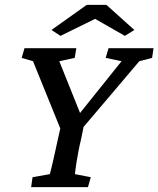

<svg xmlns="http://www.w3.org/2000/svg" viewBox="-20 -772 653 792"><path d="M554.7 -519.5 287.1 -204.1 331.1 -279.3 314.5 -198.2Q307.6 -169.9 303.2 -146Q298.8 -122.1 295.9 -104.5Q293 -86.9 291.5 -74.2Q290 -61.5 289.1 -53.7L354.5 -41L342.8 0H108.4L114.3 -41L185.5 -53.7Q187.5 -61.5 190.9 -74.2Q194.3 -86.9 198.2 -105Q202.1 -123 207.5 -146.5Q212.9 -169.9 218.8 -198.2L237.3 -279.3L244.1 -204.1L116.2 -519.5L69.3 -533.2L81.1 -573.2H294.9L288.1 -533.2L224.6 -519.5L315.4 -293H299.8L481.4 -519.5L416 -533.2L427.7 -573.2H613.3L607.4 -533.2ZM534.2 -648.4 495.1 -624 344.7 -710H404.3L229.5 -624L192.4 -648.4L337.9 -752H418.9Z"/></svg>

Font: Crimson Pro Medium
Style: Italic
Weight: 500
Italic angle: -12°
Designer: Jacques Le Bailly
Foundry: Baron von Fonthausen
Version: Version 1.003